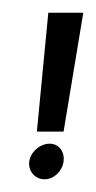

<svg xmlns="http://www.w3.org/2000/svg" viewBox="-20 -282 151 302"><path d="M38 -75H80L111 -262H56ZM26 -28C24 -13 35 0 50 0C65 0 78 -13 80 -28C82 -43 73 -56 58 -56C43 -56 28 -43 26 -28Z"/></svg>

Font: Hussar Tani
Style: DwaKurs
Weight: 700
Foundry: Cannot Into Space Fonts
Version: Version 0.92